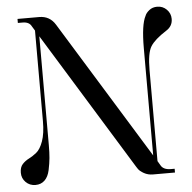

<svg xmlns="http://www.w3.org/2000/svg" viewBox="-49 -709 760 760"><g transform="rotate(-5 331.0 -329.5)"><path d="M603 -660Q625 -660 640.5 -644.5Q656 -629 656 -607Q656 -578 630 -562Q583 -532 567 -506Q551 -480 551 -412V-51L561 -34Q571 -15 601 -15H616V0H529Q509 0 493 -9Q477 -18 471 -27L465 -36L128 -584V-152Q128 -122 126 -100.5Q124 -79 118.5 -53Q113 -27 98.5 -13Q84 1 62 1Q39 1 23.5 -14.5Q8 -30 8 -52Q8 -74 19 -86Q30 -98 45 -105.5Q60 -113 75.5 -125.5Q91 -138 102 -168.5Q113 -199 113 -248V-608L102 -626Q93 -644 67 -644H63H48V-660H134Q176 -660 198 -624L536 -75V-501Q536 -594 554 -628Q558 -639 571 -649.5Q584 -660 603 -660Z"/></g></svg>

Font: kawoszeh
Style: Medium
Weight: 500
Version: Version 000.030